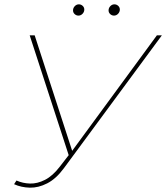

<svg xmlns="http://www.w3.org/2000/svg" viewBox="-20 -863 767 886"><path d="M56 -30Q85 -17 118.5 -16Q152 -15 187.5 -33Q223 -51 256 -94L297 -147L117 -700H140L313 -167L704 -700H727L275 -87Q239 -38 198 -17Q157 4 117.5 3Q78 2 45 -13ZM342 -791Q332 -791 324.5 -798Q317 -805 317 -815Q317 -826 325 -834.5Q333 -843 344 -843Q354 -843 361.5 -836Q369 -829 369 -819Q369 -808 361 -799.5Q353 -791 342 -791ZM506 -791Q496 -791 488.5 -798Q481 -805 481 -815Q481 -826 489 -834.5Q497 -843 508 -843Q518 -843 525.5 -836Q533 -829 533 -819Q533 -808 525 -799.5Q517 -791 506 -791Z"/></svg>

Font: Montserrat Thin
Style: Italic
Weight: 100
Italic angle: -11.3°
Designer: Julieta Ulanovsky
Foundry: Julieta Ulanovsky
Version: Version 9.000; ttfautohint (v1.8.4.7-5d5b)